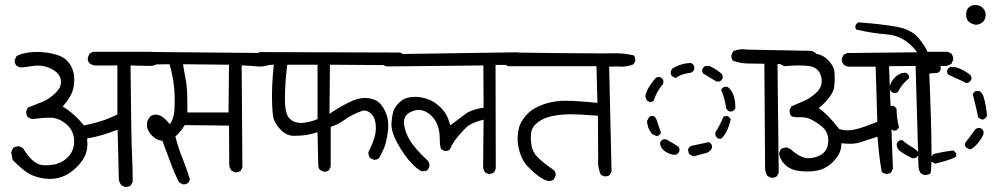

<svg xmlns="http://www.w3.org/2000/svg" viewBox="-20 -761 4040 770"><path d="M482.9 -11.2Q496.1 -11.2 504.4 -17.6L512.2 -32.2Q512.2 -88.4 509.3 -144.8Q506.3 -201.2 503.4 -498.5L582 -496.6Q597.7 -496.6 610.8 -504.9L617.7 -519Q618.2 -521 618.2 -523.4Q618.2 -525.9 617.7 -529.8Q616.7 -537.6 610.8 -544.9Q601.6 -553.2 586.9 -553.2H352.5L339.4 -545.9L332.5 -531.2Q332 -528.8 332 -526.4Q332 -514.6 338.9 -507.3Q347.7 -500.5 358.9 -498.5H450.7V-301.8Q418.5 -286.1 387.9 -276.1Q357.4 -266.1 316.9 -257.8Q302.7 -274.9 290 -287.6Q264.2 -313.5 235.8 -331.1L231.4 -334L234.9 -337.9Q269.5 -377.9 274.9 -411.1Q277.8 -426.8 277.8 -441.9Q277.8 -486.8 249.5 -517.1Q231 -537.1 189.9 -545.9Q159.2 -552.7 129.4 -552.7Q118.2 -552.7 107.4 -551.8Q67.9 -548.3 46.4 -536.1L39.6 -521.5Q39.1 -519 39.1 -516.6Q39.1 -505.4 45.9 -497.6L59.6 -490.7Q79.6 -490.7 112.8 -496.6Q122.6 -498 132.3 -498Q158.2 -498 184.1 -485.8Q224.6 -466.3 224.6 -432.6Q224.6 -409.2 202.6 -388.2Q178.2 -364.3 149.9 -352.5Q121.6 -340.8 91.8 -329.6L85.4 -315.9Q85 -314 85 -311.5Q85 -299.8 91.8 -291Q100.6 -284.7 112.3 -283.7Q152.3 -289.1 176.8 -289.1Q187.5 -289.1 195.8 -287.8Q204.1 -286.6 212.9 -283.2Q230.5 -276.4 248 -261.2Q274.9 -237.3 277.3 -200.2Q277.3 -196.8 277.3 -190.7Q277.3 -184.6 275.6 -174.6Q273.9 -164.6 268.6 -153.8Q261.7 -140.1 250 -128.9Q226.1 -105 189 -100.1Q174.8 -98.1 164.1 -98.1Q142.1 -98.1 129.4 -105Q111.3 -114.7 95.2 -134.3Q80.1 -152.8 71.8 -167.5L57.6 -174.3Q56.2 -174.3 54.4 -174.3Q52.7 -174.3 49.8 -174.1Q46.9 -173.8 43.9 -172.9Q38.1 -171.4 33.2 -168Q26.9 -159.2 24.9 -148.4L31.2 -119.1Q76.2 -73.7 102.8 -61Q129.4 -48.3 163.1 -44.4Q171.4 -43.5 179.7 -43.5Q204.6 -43.5 228.5 -51.8Q260.3 -63.5 287.4 -90.6Q314.5 -117.7 324.2 -144.5Q330.6 -163.6 330.6 -184.6Q330.6 -192.9 329.1 -205.6Q362.3 -211.4 388.9 -219.2Q415.5 -227.1 451.7 -240.7L456.5 -46.9Q456.5 -31.2 466.8 -18.1L480.5 -11.2Q481.9 -11.2 482.9 -11.2Z M924.8 -69.8Q937 -69.8 945.3 -76.2L952.1 -88.9L949.2 -499L1002.9 -495.6Q1012.7 -494.1 1021.5 -494.1Q1045.4 -494.1 1065.4 -503.4L1071.3 -516.6Q1071.8 -519.5 1071.8 -522.9Q1071.8 -533.2 1065.9 -541.5L1052.2 -548.3L513.2 -553.2L500 -546.4L494.1 -534.2Q493.7 -531.2 493.7 -527.8Q493.7 -517.6 499.5 -509.8Q508.3 -503.4 518.6 -501.5L660.2 -503.4Q668 -475.6 672.9 -448.7Q680.7 -405.3 680.7 -356.4Q680.7 -320.3 677.2 -301.8Q673.3 -281.7 664.6 -268.1L661.1 -263.2Q651.9 -273.9 645 -280.8Q638.2 -287.6 630.4 -293Q616.7 -301.3 604 -301.3Q586.4 -301.3 576.7 -286.6Q569.3 -275.4 569.3 -259.8Q569.3 -237.3 590.3 -216.3Q607.4 -199.2 628.9 -196.8L631.3 -196.3Q647.9 -152.8 663.1 -110.8Q678.2 -68.8 698.2 -29.8L712.9 -22Q714.8 -21.5 716.8 -21.5Q727.5 -21.5 735.4 -28.3L741.7 -40.5Q729.5 -82.5 713.4 -122.1Q697.3 -161.6 683.1 -213.4Q689.5 -218.8 693.4 -223.1Q708 -237.8 720.7 -259.3L898.4 -257.3L899.4 -102.5Q899.4 -86.9 908.7 -76.7L922.4 -69.8Q923.8 -69.8 924.8 -69.8ZM731.4 -310.1Q731.4 -325.7 731.4 -344.2Q731.4 -362.8 730.5 -387.7Q729.5 -412.6 726.6 -431.2Q720.7 -467.8 713.9 -503.4L898.4 -501.5L896.5 -310.1Z M1281.2 -72.3Q1292.5 -72.3 1299.3 -78.6L1306.2 -91.8V-252L1309.1 -253.4Q1335 -261.7 1356 -276.4Q1377.4 -292 1395.3 -300.8Q1413.1 -309.6 1429.7 -315.4Q1435.1 -317.9 1439 -317.9Q1442.9 -317.9 1445.6 -317.4Q1448.2 -316.9 1451.7 -315.9Q1460.9 -312.5 1468.8 -304.7Q1487.3 -286.1 1487.3 -248Q1487.3 -227.1 1480.5 -205.6Q1471.2 -177.2 1457.5 -151.4Q1457.5 -150.4 1457.5 -148.2Q1457.5 -146 1458 -142.1Q1459 -134.8 1463.9 -127.4L1478 -120.6Q1480 -120.1 1481.9 -120.1Q1492.7 -120.1 1500.5 -127Q1511.7 -147 1520.8 -168.7Q1529.8 -190.4 1535.2 -231.4Q1537.1 -244.6 1537.1 -256.8Q1537.1 -281.7 1529.8 -302.2Q1518.6 -332.5 1501.5 -348.6Q1484.4 -364.7 1453.1 -367.7Q1448.7 -368.2 1444.3 -368.2Q1416.5 -368.2 1384.8 -353Q1346.7 -335 1308.1 -309.1L1301.3 -304.2L1303.2 -501.5L1577.6 -499.5Q1588.9 -501.5 1597.2 -507.8L1604 -521Q1604.5 -522.9 1604.5 -525.1Q1604.5 -527.3 1604 -530.3Q1603 -537.6 1597.7 -543.5L1585 -550.3L1022.5 -552.2L1010.3 -544.9L1003.4 -532.2Q1003.4 -530.8 1003.4 -529.8Q1003.4 -517.6 1009.8 -509.3Q1029.3 -500 1053.7 -500Q1063 -500 1078.1 -502Q1070.8 -432.6 1070.8 -376Q1070.8 -302.2 1079.1 -279.8Q1086.9 -259.3 1108.6 -237.8Q1130.4 -216.3 1159.7 -216.3Q1189 -216.3 1208.7 -219.7Q1228.5 -223.1 1253.4 -230.5L1256.3 -96.7Q1257.3 -86.4 1263.2 -79.6L1276.9 -72.8Q1278.8 -72.3 1281.2 -72.3ZM1186 -268.1Q1159.2 -268.1 1141.6 -285.2Q1122.6 -304.2 1122.6 -364.3Q1122.6 -424.3 1131.8 -501.5H1253.4V-283.2L1250.5 -282.2Q1220.7 -270 1191.9 -268.1Q1188.5 -268.1 1186 -268.1Z M1937.5 -64Q1939.9 -63.5 1941.4 -63.5Q1942.9 -63.5 1944.3 -63.5Q1945.8 -63.5 1948.2 -64Q1950.7 -64.5 1952.6 -65.4Q1957 -66.9 1960.9 -69.3Q1968.3 -79.1 1968.3 -91.8L1967.3 -500.5H2051.8Q2061.5 -501.5 2069.8 -507.8L2076.7 -521Q2077.1 -522.9 2077.1 -524.9Q2077.1 -535.6 2070.3 -543.5L2056.6 -551.3L1528.3 -543.5L1516.1 -537.6L1510.3 -524.4Q1509.8 -522 1509.8 -519.5Q1509.8 -508.8 1515.6 -502Q1523.4 -495.6 1533.2 -494.6L1918.5 -498.5L1919.4 -329.1Q1897.9 -325.7 1887.2 -322.5Q1876.5 -319.3 1870.6 -316.9Q1858.9 -312.5 1851.1 -307.1Q1830.6 -292.5 1785.6 -258.3Q1780.8 -276.4 1777.1 -285.2Q1773.4 -293.9 1771 -298.3Q1768.6 -302.7 1766.4 -306.4Q1764.2 -310.1 1761.2 -314Q1753.9 -323.2 1744.6 -332.5Q1726.1 -349.6 1708 -358.2Q1689.9 -366.7 1668 -370.6Q1657.2 -372.6 1646 -372.6Q1634.8 -372.6 1622.6 -370.6Q1599.6 -367.2 1584 -352.1Q1567.9 -337.4 1560.5 -322Q1553.2 -306.6 1550.3 -271Q1549.8 -267.6 1549.8 -263.7Q1549.8 -231.4 1571.3 -191.4Q1601.1 -135.7 1635.3 -101.6Q1652.8 -83.5 1669.4 -74.7Q1672.9 -74.2 1676.3 -74.2Q1687.5 -74.2 1695.8 -80.1L1701.7 -92.8Q1702.1 -95.7 1702.1 -97.2Q1702.1 -98.6 1701.9 -100.8Q1701.7 -103 1701.2 -106Q1699.7 -111.8 1695.8 -116.2Q1644 -165 1624.5 -197Q1605 -229 1600.6 -261.2Q1600.1 -266.1 1600.1 -272Q1600.1 -277.8 1601.6 -284.2Q1606.4 -300.8 1623.5 -310.1Q1643.1 -320.3 1659.7 -320.3Q1665 -320.3 1670.4 -319.3Q1692.9 -314 1711.4 -295.4Q1743.7 -263.2 1743.7 -201.7Q1743.7 -173.8 1749.5 -162.6L1762.2 -155.8Q1764.2 -155.3 1766.4 -155.3Q1768.6 -155.3 1771.5 -155.8Q1778.3 -156.7 1784.2 -161.6Q1794.4 -186.5 1815.9 -212.9Q1837.9 -239.3 1853.5 -253.4Q1870.1 -267.6 1914.1 -279.8L1919.4 -281.2L1917.5 -95.7Q1917.5 -82 1924.8 -69.8Z M2407.2 -53.7Q2418.5 -53.7 2425.8 -59.6L2432.6 -73.2L2422.9 -493.7L2451.7 -494.6Q2451.7 -494.6 2452.1 -494.6Q2461.9 -493.7 2471.2 -493.7Q2498 -493.7 2521 -503.4L2527.3 -516.1Q2527.8 -518.1 2527.8 -521.5Q2527.8 -524.9 2526.6 -529.8Q2525.4 -534.7 2521.5 -539.1Q2481.9 -547.4 2450.2 -547.4Q2447.3 -547.4 2438.5 -547.1Q2429.7 -546.9 2384.3 -546.9Q2338.9 -546.9 2233.9 -547.9L2041.5 -550.3Q2027.3 -550.3 2004.9 -538.6L1998 -525.4Q1998 -523.9 1998 -522.9Q1998 -510.7 2004.4 -502.4L2018.1 -495.6H2372.1L2376 -348.6Q2290 -356.9 2247.1 -356.9Q2229 -356.9 2217.8 -355.5Q2178.2 -351.1 2146.5 -337.4Q2111.3 -322.3 2093 -302Q2074.7 -281.7 2066.7 -263.9Q2058.6 -246.1 2056.2 -215.3Q2055.7 -210 2055.7 -204.6Q2055.7 -178.7 2064.9 -149.4Q2075.7 -113.8 2097.7 -91.8Q2119.6 -69.8 2137.2 -56.4Q2154.8 -43 2175.3 -35.6Q2178.7 -35.2 2182.6 -35.2Q2193.4 -35.2 2201.2 -42L2208 -56.2Q2208.5 -58.1 2208.5 -60.1Q2208.5 -71.3 2201.7 -78.6Q2166.5 -102.1 2141.6 -125Q2115.7 -149.4 2111.3 -178.7Q2108.9 -195.8 2108.9 -207.8Q2108.9 -219.7 2109.9 -227.5Q2112.3 -249 2130.4 -265.1Q2148.4 -281.2 2171.9 -289.1Q2210.9 -302.7 2269.5 -302.7Q2302.7 -302.7 2377.9 -296.9L2378.9 -125L2378.4 -112.8Q2378.4 -84.5 2389.6 -60.1L2401.9 -54.2Q2404.8 -53.7 2407.2 -53.7Z M3076.2 -47.9Q3087.9 -47.9 3096.2 -54.7L3103 -68.4L3098.1 -504.4H3228.5Q3239.3 -505.4 3248.5 -511.7L3255.4 -525.9Q3255.9 -527.8 3255.9 -530.3Q3255.9 -542 3249 -550.3L3235.4 -557.1L2976.1 -562Q2966.8 -563.5 2958.5 -563.5Q2938 -563.5 2920.4 -555.2L2913.6 -541Q2913.1 -538.6 2913.1 -535.2Q2913.1 -531.7 2914.6 -526.9Q2916 -522 2919.4 -517.6Q2946.8 -507.3 2978.3 -506.3Q3009.8 -505.4 3041 -505.4H3045.4L3048.3 -100.6L3047.9 -93.3Q3047.9 -72.3 3057.6 -55.2L3071.8 -48.3Q3073.7 -47.9 3076.2 -47.9ZM2835.4 -177.7Q2831.5 -186.5 2822.8 -190.9Q2788.6 -183.1 2753.4 -176.3Q2743.7 -172.4 2739.7 -163.1Q2739.7 -161.6 2739.7 -158.4Q2739.7 -155.3 2741 -150.6Q2742.2 -146 2745.1 -142.1L2761.2 -133.8Q2814 -147.9 2814.9 -148.4Q2815.9 -148.9 2816.9 -149.2Q2817.9 -149.4 2818.6 -149.9Q2819.3 -150.4 2820.3 -150.9Q2821.3 -151.4 2822 -151.9Q2822.8 -152.3 2823.5 -152.8Q2824.2 -153.3 2824.7 -153.8Q2831.1 -158.7 2835.4 -167ZM2627.4 -186.5Q2627.4 -171.4 2640.6 -159.2Q2656.2 -145 2680.7 -140.1L2691.4 -141.1Q2700.7 -145 2704.6 -154.3Q2705.1 -157.2 2705.1 -158.9Q2705.1 -160.6 2704.8 -162.1Q2704.6 -163.6 2704.3 -165Q2704.1 -166.5 2703.6 -168Q2702.6 -170.4 2701.2 -172.4Q2687.5 -182.1 2651.4 -202.6H2640.6Q2631.3 -198.7 2627.4 -189.5Q2627.4 -188 2627.4 -186.5ZM2872.6 -204.6Q2898.4 -229 2910.6 -282.7Q2906.2 -291.5 2897.5 -295.4Q2895 -295.9 2893.1 -295.9Q2886.2 -295.9 2881.3 -292.5Q2868.2 -259.8 2849.1 -231V-217.8Q2853 -209.5 2862.3 -204.6ZM2597.2 -295.9Q2589.4 -295.9 2583.5 -292L2574.7 -275.4Q2576.2 -246.6 2594.7 -224.1L2612.3 -215.3L2618.2 -216.3Q2627 -220.2 2630.9 -228.5Q2621.6 -253.9 2615.7 -273.4Q2610.8 -291 2601.6 -295.4Q2599.1 -295.9 2597.2 -295.9ZM2884.8 -412.6Q2876 -408.7 2872.1 -400.4Q2887.2 -365.7 2892.1 -327.1Q2896 -317.9 2905.3 -314H2916Q2925.3 -318.4 2929.2 -327.1Q2929.2 -375 2910.6 -399.9Q2904.8 -408.2 2897.5 -412.6ZM2627 -451.7Q2624.5 -452.1 2622.8 -452.1Q2621.1 -452.1 2618.7 -451.7Q2613.3 -451.2 2609.4 -448.2Q2595.2 -431.6 2584 -414.1Q2572.8 -396.5 2567.9 -376L2573.7 -358.4L2588.4 -350.6L2601.1 -356Q2612.8 -394.5 2640.1 -425.3V-439.5Q2636.2 -447.8 2627 -451.7ZM2878.4 -450.2Q2878.4 -459.5 2874.5 -464.8Q2850.6 -485.4 2824.2 -496.6H2809.6Q2800.3 -492.7 2796.4 -483.4Q2795.9 -481 2795.9 -479Q2795.9 -471.7 2799.8 -466.3L2853.5 -434.1H2865.2Q2874.5 -438 2878.4 -447.3Q2878.4 -448.7 2878.4 -450.2ZM2764.2 -495.1Q2760.3 -504.4 2751 -508.3Q2711.4 -507.8 2675.3 -485.4L2670.4 -475.1Q2669.9 -472.7 2669.9 -470.7Q2669.9 -462.4 2673.8 -456.5L2688.5 -448.2Q2717.3 -466.3 2750 -469.2Q2760.3 -473.1 2764.2 -483.4Z M3177.2 -291H3191.4Q3212.9 -291 3231.2 -282.7Q3249.5 -274.4 3274.4 -254.9Q3301.8 -233.4 3301.8 -197.3Q3301.8 -167 3283.9 -149.2Q3266.1 -131.3 3231 -127Q3227.1 -126.5 3223.1 -126.5Q3189.5 -126.5 3150.9 -162.6L3136.7 -169.4Q3135.3 -169.4 3134.3 -169.4Q3121.1 -169.4 3111.8 -163.1L3105 -148.4Q3105 -147.9 3105 -147.5Q3105 -124.5 3127.4 -101.8Q3149.9 -79.1 3187 -75.2Q3202.1 -73.2 3220.5 -73.2Q3238.8 -73.2 3259.8 -77.6Q3293.9 -84 3324 -115.2Q3354 -146.5 3354 -181.6V-186.5Q3374 -184.6 3383.8 -184.6Q3393.6 -184.6 3399.9 -184.6Q3418 -186 3431.6 -190.9Q3460.4 -200.7 3499 -212.9Q3506.3 -122.6 3516.6 -70.3L3530.3 -64Q3532.7 -63.5 3534.7 -63.5Q3545.9 -63.5 3554.2 -70.3L3561 -85L3545.4 -495.6L3651.9 -496.6L3663.6 -91.8Q3664.6 -77.1 3672.9 -65.9L3686.5 -59.1Q3688 -59.1 3689 -59.1Q3702.1 -59.1 3711.4 -65.4Q3715.8 -79.6 3715.8 -151.4Q3715.8 -258.3 3705.6 -496.6H3774.9Q3786.1 -498.5 3795.4 -504.9L3802.2 -519.5Q3802.7 -522 3802.7 -524.4Q3802.7 -536.1 3795.9 -545.4L3782.2 -553.2H3699.2L3698.2 -556.2Q3691.4 -574.2 3663.6 -608.4Q3636.2 -642.6 3575.9 -653.6Q3515.6 -664.6 3422.9 -671.4Q3414.6 -667 3410.6 -658.2Q3410.2 -655.8 3410.2 -653.3Q3410.2 -647 3413.6 -642.6Q3473.1 -628.4 3537.6 -623Q3605 -617.7 3652.8 -558.6L3658.7 -551.3L3377 -548.3L3363.8 -541.5L3356 -527.3Q3356 -525.9 3356 -523.4Q3356 -521 3356.4 -516.6Q3357.9 -508.3 3363.3 -502Q3371.1 -495.6 3382.3 -493.7H3491.7L3498.5 -272.5Q3473.1 -262.7 3450.4 -254.2Q3427.7 -245.6 3401.4 -240.2Q3390.1 -238.3 3376.5 -238.3Q3362.8 -238.3 3346.2 -243.2Q3295.9 -306.2 3268.1 -323.2L3263.2 -326.7Q3276.4 -338.4 3286.6 -348.4Q3296.9 -358.4 3305.7 -370.1Q3322.8 -393.1 3325.2 -410.2Q3327.6 -431.2 3327.6 -445.6Q3327.6 -460 3326.7 -471.2Q3323.7 -497.6 3300.8 -520.5Q3281.7 -539.6 3256.3 -544.9Q3228 -551.3 3204.3 -552.5Q3180.7 -553.7 3168.2 -553.7Q3155.8 -553.7 3149.9 -553.7Q3127.9 -553.2 3110.8 -544.4L3104 -530.8Q3103.5 -528.3 3103.5 -526.9Q3103.5 -525.4 3103.5 -523.9Q3103.5 -522.5 3104 -519.8Q3104.5 -517.1 3105 -514.9Q3105.5 -512.7 3106.4 -510.3Q3108.4 -506.3 3111.3 -502.4L3126 -495.6Q3158.2 -498.5 3182.9 -498.5Q3207.5 -498.5 3225.1 -496.1Q3264.2 -490.2 3273.4 -453.1Q3275.4 -444.3 3275.4 -436Q3275.4 -410.2 3254.9 -390.6Q3229 -366.2 3203.1 -355.5L3153.8 -334.5L3147 -320.8Q3146.5 -318.8 3146.5 -316.4Q3146.5 -304.7 3153.3 -295.9Q3160.6 -291 3177.2 -291Z M3814.9 -144.5Q3811 -153.3 3802.2 -157.7Q3762.7 -152.8 3724.1 -143.6L3711.4 -128.9Q3710.9 -127 3710.9 -125.5Q3710.9 -118.2 3714.8 -112.8L3731 -104.5Q3771.5 -114.7 3791 -122.1Q3811.5 -129.4 3814.9 -133.8ZM3576.2 -181.6Q3576.2 -168.9 3585 -158.7Q3612.3 -137.2 3642.1 -125.5L3649.9 -127.4Q3659.7 -131.3 3663.6 -139.6V-150.4Q3650.9 -164.1 3632.6 -174.3Q3614.3 -184.6 3599.6 -198.7H3589.8Q3580.6 -194.8 3576.7 -185.5Q3576.2 -183.6 3576.2 -181.6ZM3911.6 -247.6Q3909.2 -248 3906.7 -248Q3898.9 -248 3892.6 -243.7L3850.1 -186.5Q3849.6 -185.1 3849.6 -183.1Q3849.6 -175.8 3853.5 -170.4L3868.7 -162.1L3875 -163.1Q3909.2 -186.5 3924.3 -223.6V-234.4Q3920.4 -243.7 3911.6 -247.6ZM3558.1 -336.9Q3548.8 -336.9 3541.5 -331.1L3534.7 -315.4Q3533.7 -307.6 3533.7 -299.8Q3533.7 -270 3547.9 -245.6L3564.5 -236.8L3573.2 -237.8Q3581.1 -241.7 3585.4 -250.5Q3575.7 -288.6 3575.7 -323.2Q3571.8 -332.5 3562.5 -336.4Q3560.1 -336.9 3558.1 -336.9ZM3893.6 -396Q3885.7 -392.1 3881.3 -383.3Q3887.2 -358.9 3892.8 -336.2Q3898.4 -313.5 3903.3 -289.1L3918.5 -281.2L3924.3 -282.7Q3933.6 -286.6 3938 -295.9Q3936 -335.9 3924.3 -373.5Q3920.4 -388.2 3907.2 -396ZM3567.4 -387.7Q3575.2 -387.7 3580.6 -391.6Q3597.2 -424.8 3625.5 -446.8V-457Q3621.6 -465.3 3612.3 -469.2Q3610.4 -469.2 3608.9 -469.2Q3587.9 -469.2 3570.3 -451.9Q3552.7 -434.6 3547.4 -411.1L3549.3 -401.9Q3553.2 -392.1 3562.5 -388.2Q3564.9 -387.7 3567.4 -387.7ZM3875.5 -442.4Q3876 -444.8 3876 -447.3Q3876 -454.1 3871.6 -460Q3843.8 -483.4 3808.1 -492.7H3792Q3782.7 -488.8 3778.8 -479.5Q3778.3 -477.1 3778.3 -475.6Q3778.3 -474.1 3778.3 -471.7Q3778.8 -466.8 3782.2 -462.4Q3800.3 -453.1 3812.7 -447.8Q3825.2 -442.4 3831.5 -439.5Q3844.2 -433.6 3856 -427.7L3861.8 -429.2Q3871.6 -433.1 3875.5 -442.4ZM3733.9 -507.3Q3691.4 -507.3 3660.2 -482.9Q3660.2 -481.4 3660.2 -479Q3660.2 -472.7 3664.1 -467.3L3679.2 -459Q3707 -468.3 3739.3 -468.3Q3748.5 -472.2 3752.4 -481.4V-494.1Q3748 -503.4 3739.3 -507.3Q3736.8 -507.3 3733.9 -507.3ZM3933.1 -701.2Q3933.1 -712.9 3926.3 -723.1Q3916.5 -737.3 3899.9 -740.2Q3896 -741.2 3891.6 -741.2Q3879.9 -741.2 3869.6 -734.4Q3854.5 -725.1 3854.5 -701.7Q3854.5 -684.6 3863.8 -675.3Q3873 -666 3892.1 -661.6Q3905.3 -661.6 3917 -669.4Q3928.7 -676.8 3932.1 -692.9Q3933.1 -697.3 3933.1 -701.2Z"/></svg>

Font: Bakudai
Style: Light
Weight: 300
Version: Version 1.48